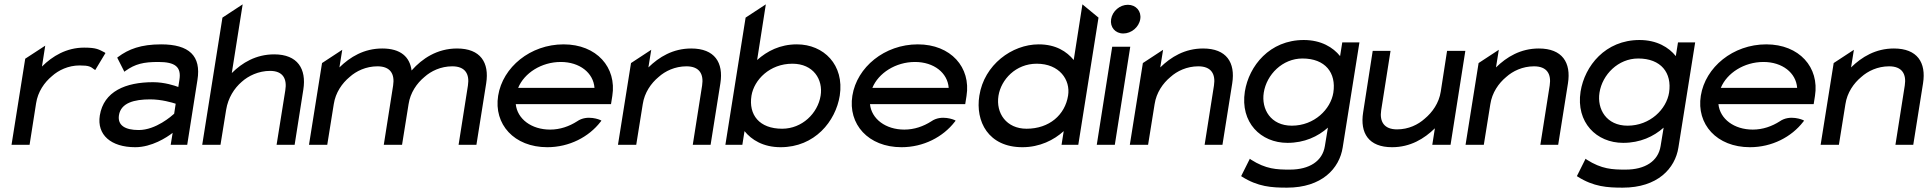

<svg xmlns="http://www.w3.org/2000/svg" viewBox="-20 -666 8867 883"><path d="M33 0H116L146 -191C154 -244 184 -287 219 -316C249 -343 294 -365 346 -365C391 -365 397 -359 413 -347L418 -344L465 -422L461 -425C435 -438 425 -447 367 -447C286 -447 221 -408 173 -360L188 -456L96 -396Z M439 -135C425 -46 490 11 602 11C678 11 747 -34 774 -55L765 0H841L888 -298C906 -409 850 -462 721 -462C628 -462 571 -440 523 -404L519 -401L552 -336L557 -340C602 -372 640 -381 708 -381C785 -381 815 -359 805 -298L800 -266C784 -272 737 -288 684 -288C558 -288 457 -246 439 -135ZM527 -136C536 -193 597 -209 671 -209C723 -209 773 -194 788 -189L781 -143C770 -133 697 -68 618 -68C556 -68 520 -89 527 -136Z M910 0H994L1020 -161C1029 -216 1057 -260 1092 -290C1122 -317 1169 -340 1222 -340C1281 -340 1301 -304 1292 -250L1252 0H1335L1375 -254C1390 -349 1349 -416 1241 -416C1157 -416 1093 -377 1046 -330L1096 -646L1003 -585Z M1401 0H1485L1515 -187C1523 -240 1553 -283 1588 -312C1618 -339 1663 -361 1716 -361C1776 -361 1796 -325 1788 -273L1745 0H1829L1859 -187C1867 -240 1897 -283 1932 -312C1962 -339 2007 -361 2060 -361C2120 -361 2140 -325 2132 -273L2089 0H2171L2216 -283C2231 -378 2190 -443 2082 -443C1990 -443 1921 -396 1874 -343L1873 -342V-341C1865 -404 1823 -443 1738 -443C1654 -443 1590 -404 1541 -356L1554 -437L1461 -376Z M2271 -226C2250 -95 2344 11 2497 11C2598 11 2688 -36 2742 -106L2746 -111L2741 -114C2741 -114 2681 -141 2634 -108C2598 -85 2556 -70 2510 -70C2424 -70 2359 -119 2352 -187H2790L2796 -225C2817 -356 2724 -462 2572 -462C2419 -462 2292 -357 2271 -226ZM2363 -262C2391 -330 2470 -381 2559 -381C2646 -381 2709 -331 2714 -262Z M2822 0H2906L2936 -187C2944 -240 2974 -283 3009 -312C3039 -339 3084 -361 3137 -361C3197 -361 3217 -325 3209 -273L3166 0H3248L3293 -283C3308 -378 3267 -443 3159 -443C3075 -443 3011 -404 2962 -356L2975 -437L2882 -376Z M3316 0H3394L3404 -63C3436 -23 3490 11 3570 11C3727 11 3823 -108 3842 -226C3864 -368 3768 -462 3645 -462C3567 -462 3508 -431 3462 -390L3502 -646L3409 -585ZM3436 -226C3448 -299 3520 -373 3624 -373C3721 -373 3766 -300 3754 -226C3741 -145 3669 -74 3577 -74C3472 -74 3422 -138 3436 -226Z M3900 -226C3879 -95 3973 11 4126 11C4227 11 4317 -36 4371 -106L4375 -111L4370 -114C4370 -114 4310 -141 4263 -108C4227 -85 4185 -70 4139 -70C4053 -70 3988 -119 3981 -187H4419L4425 -225C4446 -356 4353 -462 4201 -462C4048 -462 3921 -357 3900 -226ZM3992 -262C4020 -330 4099 -381 4188 -381C4275 -381 4338 -331 4343 -262Z M4484 -226C4465 -108 4525 11 4682 11C4762 11 4827 -22 4872 -63L4862 0H4939L5032 -585L4958 -646L4918 -390C4886 -429 4836 -462 4757 -462C4634 -462 4506 -368 4484 -226ZM4572 -226C4584 -300 4651 -373 4748 -373C4852 -373 4904 -299 4892 -226C4878 -138 4806 -74 4701 -74C4609 -74 4559 -145 4572 -226Z M5090 -578C5084 -541 5109 -512 5146 -512C5183 -512 5218 -541 5224 -578C5230 -615 5204 -644 5167 -644C5130 -644 5096 -615 5090 -578ZM5024 0H5107L5178 -451H5095Z M5176 0H5260L5290 -187C5298 -240 5328 -283 5363 -312C5393 -339 5438 -361 5491 -361C5551 -361 5571 -325 5563 -273L5520 0H5602L5647 -283C5662 -378 5621 -443 5513 -443C5429 -443 5365 -404 5316 -356L5329 -437L5236 -376Z M5705 -245C5683 -103 5778 -9 5901 -9C5979 -9 6041 -38 6087 -79L6073 6C6062 75 6002 114 5912 114C5851 114 5802 112 5733 68L5728 64L5688 144L5691 146C5765 193 5828 197 5899 197C6059 197 6140 109 6155 12L6232 -471H6153L6143 -408C6111 -448 6056 -482 5976 -482C5819 -482 5724 -363 5705 -245ZM5792 -240C5805 -323 5878 -397 5970 -397C6075 -397 6126 -331 6112 -240C6100 -164 6025 -88 5921 -88C5824 -88 5780 -164 5792 -240Z M6249 -149C6234 -54 6274 11 6382 11C6466 11 6530 -28 6579 -76L6567 0H6651L6719 -432H6635L6606 -245C6598 -192 6567 -149 6532 -120C6502 -93 6458 -71 6405 -71C6345 -71 6324 -107 6332 -159L6375 -432H6293Z M6720 0H6804L6834 -187C6842 -240 6872 -283 6907 -312C6937 -339 6982 -361 7035 -361C7095 -361 7115 -325 7107 -273L7064 0H7146L7191 -283C7206 -378 7165 -443 7057 -443C6973 -443 6909 -404 6860 -356L6873 -437L6780 -376Z M7249 -245C7227 -103 7322 -9 7445 -9C7523 -9 7585 -38 7631 -79L7617 6C7606 75 7546 114 7456 114C7395 114 7346 112 7277 68L7272 64L7232 144L7235 146C7309 193 7372 197 7443 197C7603 197 7684 109 7699 12L7776 -471H7697L7687 -408C7655 -448 7600 -482 7520 -482C7363 -482 7268 -363 7249 -245ZM7336 -240C7349 -323 7422 -397 7514 -397C7619 -397 7670 -331 7656 -240C7644 -164 7569 -88 7465 -88C7368 -88 7324 -164 7336 -240Z M7802 -226C7781 -95 7875 11 8028 11C8129 11 8219 -36 8273 -106L8277 -111L8272 -114C8272 -114 8212 -141 8165 -108C8129 -85 8087 -70 8041 -70C7955 -70 7890 -119 7883 -187H8321L8327 -225C8348 -356 8255 -462 8103 -462C7950 -462 7823 -357 7802 -226ZM7894 -262C7922 -330 8001 -381 8090 -381C8177 -381 8240 -331 8245 -262Z M8353 0H8437L8467 -187C8475 -240 8505 -283 8540 -312C8570 -339 8615 -361 8668 -361C8728 -361 8748 -325 8740 -273L8697 0H8779L8824 -283C8839 -378 8798 -443 8690 -443C8606 -443 8542 -404 8493 -356L8506 -437L8413 -376Z"/></svg>

Font: Charger Pro
Style: BdExtObl
Weight: 700
Designer: Jasper
Foundry: Cannot Into Space Fonts
Version: Version 1.09